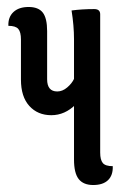

<svg xmlns="http://www.w3.org/2000/svg" viewBox="-20 -520 351 550"><path d="M192 -408Q192 -446 185 -490Q215 -494 250 -494Q267 -494 267 -479V-283Q267 -262 267 -233.5Q267 -205 248 -190Q208 -190 197 -221Q166 -190 127 -190Q88 -190 64 -216.5Q40 -243 40 -292V-407Q40 -428 32.5 -437Q25 -446 4 -446Q3 -471 18.5 -485.5Q34 -500 62 -500Q90 -500 102.5 -484Q115 -468 115 -431V-293Q115 -258 144 -258Q159 -258 172.5 -269.5Q186 -281 192 -294ZM267 -83Q267 -62 274.5 -53Q282 -44 303 -44Q304 -18 289.5 -4Q275 10 247 10Q219 10 205.5 -7Q192 -24 192 -63V-331L267 -347Z"/></svg>

Font: el_Medula One
Style: Regular
Weight: 400
Designer: Luciano Vergara
Foundry: Luciano Vergara
Version: Version 1.002 August 17, 2020